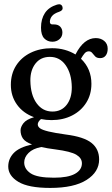

<svg xmlns="http://www.w3.org/2000/svg" viewBox="-20 -674 536 920"><path d="M295 -29.5Q382 -18.5 418.5 10.8Q455 40 455 90Q455 150 394.8 188.2Q334.5 226.5 220.5 226.5Q116 226.5 67.8 197.2Q19.5 168 19.5 124Q19.5 87 45.5 59.5Q71.5 32 133.5 18Q100.5 6 89.5 -10.8Q78.5 -27.5 78.5 -49.5Q78.5 -65.5 92.2 -83.5Q106 -101.5 143 -112.5Q91 -131.5 61.5 -172.5Q32 -213.5 32 -267.5Q32 -320 57 -359.5Q82 -399 126.5 -421Q171 -443 229.5 -443Q262.5 -443 290.8 -435Q319 -427 341.5 -413L342.5 -414.5Q382 -491.5 439 -491.5Q463 -491.5 479.5 -477.8Q496 -464 496 -440.5Q496 -420 486.5 -407.8Q477 -395.5 460 -395.5Q444 -395.5 436 -403.8Q428 -412 422 -420Q416 -428 405.5 -428Q394 -428 385.8 -418.8Q377.5 -409.5 368 -392.5Q418 -344.5 418 -272.5Q418 -221 393.2 -181.8Q368.5 -142.5 325.2 -120.5Q282 -98.5 227 -98.5Q200.5 -98.5 176.5 -103.5Q161 -90.5 161 -78Q161 -67 172.2 -59Q183.5 -51 212.5 -44Q241.5 -37 295 -29.5ZM219 -401.5Q175 -401.5 150 -369.5Q125 -337.5 125.5 -287.5Q126.5 -219 155.5 -179.2Q184.5 -139.5 231 -139.5Q274.5 -139.5 299.5 -171.8Q324.5 -204 324 -256.5Q323 -321 294.8 -361.2Q266.5 -401.5 219 -401.5ZM96 104.5Q96 136 127.2 156.8Q158.5 177.5 238.5 177.5Q305.5 177.5 339 159Q372.5 140.5 372.5 108.5Q372.5 83.5 345.8 67.5Q319 51.5 246 42Q206 37 177.5 30.5Q137.5 38 116.8 58.8Q96 79.5 96 104.5ZM239 -557Q258.5 -557 268.8 -546Q279 -535 279 -518Q279 -498.5 265 -486.2Q251 -474 231 -474Q207.5 -474 192 -490Q176.5 -506 176.5 -541.5Q176.5 -583 195.2 -611.5Q214 -640 253.5 -652Q274.5 -658 279.5 -640.5Q283.5 -624.5 264.5 -618Q239 -609.5 229 -596.8Q219 -584 219 -569.5Q219 -557 231.5 -557Z"/></svg>

Font: Fraunces 144pt S100
Style: Regular
Weight: 400
Version: Version 1.000; ttfautohint (v1.8.3)